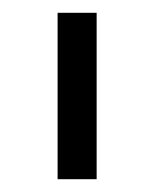

<svg xmlns="http://www.w3.org/2000/svg" viewBox="-20 -773 241 300"><path d="M70 -493V-753H131V-493Z"/></svg>

Font: Zen Kaku Gothic Antique
Style: Regular
Weight: 400
Designer: Yoshimichi Ohira
Foundry: Positype
Version: Version 1.001